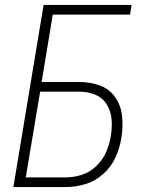

<svg xmlns="http://www.w3.org/2000/svg" viewBox="-20 -755 616 775"><path d="M34 0H246Q285 0 325 -12Q365 -24 397.5 -53.5Q430 -83 447 -121.5Q464 -160 470 -199Q477 -242 473 -284.5Q469 -327 446 -361Q423 -395 384 -409.5Q345 -424 301 -424H148L193 -696H505L511 -735H156ZM245 -39H84L142 -385H301Q335 -385 365 -372.5Q395 -360 411.5 -332.5Q428 -305 430.5 -272Q433 -239 427 -205Q422 -173 408.5 -141.5Q395 -110 369 -85Q343 -60 310.5 -49.5Q278 -39 245 -39Z"/></svg>

Font: Iosevka Sparkle XLtObl
Style: Regular
Weight: 200
Italic angle: -9°
Designer: Belleve Invis
Foundry: Belleve Invis
Version: Version 4.5.0; ttfautohint (v1.8.3)